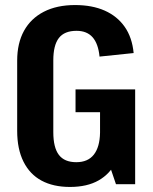

<svg xmlns="http://www.w3.org/2000/svg" viewBox="-20 -730 607 760"><path d="M257 10Q191 10 144.5 -15Q98 -40 73 -90Q48 -140 48 -212V-490Q48 -559 75 -608Q102 -657 153.5 -683.5Q205 -710 277 -710Q345 -710 394.5 -688Q444 -666 473.5 -624Q503 -582 509 -520L374 -506Q369 -557 346.5 -582.5Q324 -608 283 -608Q235 -608 213 -579.5Q191 -551 191 -491V-207Q191 -146 213 -117Q235 -88 282 -88Q328 -88 351.5 -118Q375 -148 376 -205L463 -207Q463 -138 439.5 -90Q416 -42 370.5 -16Q325 10 257 10ZM376 -186V-345L422 -286H279V-376H515V-1H439Z"/></svg>

Font: Pathway Extreme Condensed
Style: Bold
Weight: 700
Width: 3
Version: Version 1.001;gftools[0.9.26]